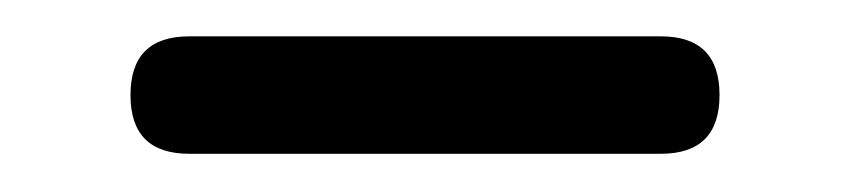

<svg xmlns="http://www.w3.org/2000/svg" viewBox="-20 -656 456 103"><path d="M81.5 -573.5Q50 -573.5 50 -605Q50 -636.5 81.5 -636.5H334.5Q366 -636.5 366 -605Q366 -573.5 334.5 -573.5Z"/></svg>

Font: Jura Light Medium
Style: Regular
Weight: 500
Version: Version 5.106